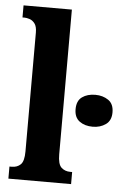

<svg xmlns="http://www.w3.org/2000/svg" viewBox="-54 -800 551 839"><g transform="rotate(5 221.5 -380.0)"><path d="M15 0V-53H25Q49 -53 64 -67.5Q79 -82 79 -125V-646Q79 -673 69 -686Q59 -699 46 -703Q33 -707 25 -707H15V-760H227V-125Q227 -82 242.5 -67.5Q258 -53 282 -53H290V0ZM362 -258Q327 -258 304 -275Q281 -292 281 -328Q281 -365 304 -381.5Q327 -398 362 -398Q395 -398 419 -381.5Q443 -365 443 -328Q443 -292 419 -275Q395 -258 362 -258Z"/></g></svg>

Font: Noto Serif ExtraCondensed ExtraBold
Style: Regular
Weight: 800
Width: 2
Designer: Monotype Design Team
Foundry: Monotype Imaging Inc.
Version: Version 2.013; ttfautohint (v1.8.4.7-5d5b)